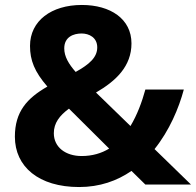

<svg xmlns="http://www.w3.org/2000/svg" viewBox="-20 -744 790 774"><path d="M310 -724C187 -724 101 -660 101 -559C101 -501 119 -455 171 -395C89 -348 40 -294 40 -193C40 -72 136 10 299 10C382 10 452 -15 510 -55L566 0H750L603 -143C663 -218 701 -308 721 -383H566C552 -332 533 -281 506 -236L367 -371C448 -418 510 -477 510 -569C510 -668 425 -724 310 -724ZM309 -609C339 -609 372 -593 372 -553C372 -513 341 -485 285 -454C257 -486 239 -516 239 -549C239 -595 276 -609 309 -609ZM258 -306 420 -145C389 -126 352 -115 309 -115C245 -115 197 -150 197 -207C197 -248 220 -278 258 -306Z"/></svg>

Font: Noto Sans Malayalam
Style: Bold
Weight: 700
Designer: Jelle Bosma - Monotype Design Team
Foundry: Monotype Imaging Inc.
Version: Version 2.104